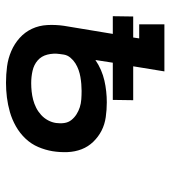

<svg xmlns="http://www.w3.org/2000/svg" viewBox="16 -576 568 640"><g transform="rotate(90 300.0 -256.0)"><path d="M256 8Q228 8 201.5 4.5Q175 1 150.5 -9.5Q126 -20 106.5 -37.5Q87 -55 76 -78.5Q65 -102 63.5 -129.5Q62 -157 66 -185L93 -348H34L35 -416H105L108 -436H61V-520H218L201 -416H314L313 -348H189L180 -290Q196 -301 213.5 -308.5Q231 -316 248.5 -320Q266 -324 284.5 -326Q303 -328 321 -328Q346 -328 370.5 -324.5Q395 -321 415.5 -310.5Q436 -300 452.5 -283Q469 -266 477.5 -244Q486 -222 487 -197Q488 -172 484 -147Q480 -123 470 -99.5Q460 -76 442 -57Q424 -38 401 -25Q378 -12 353.5 -5Q329 2 304.5 5Q280 8 256 8ZM257 -76Q271 -76 285 -77.5Q299 -79 312.5 -82.5Q326 -86 339 -92.5Q352 -99 363 -109Q374 -119 381 -132Q388 -145 390 -159Q392 -173 390 -186.5Q388 -200 380 -210Q372 -220 361 -227Q350 -234 337.5 -238Q325 -242 311 -243Q297 -244 283 -244Q272 -244 260 -243Q248 -242 236.5 -240Q225 -238 213.5 -234Q202 -230 191.5 -223.5Q181 -217 172.5 -207Q164 -197 162 -185L160 -171Q157 -150 162 -130Q167 -110 181.5 -97.5Q196 -85 216 -80.5Q236 -76 257 -76Z"/></g></svg>

Font: Iosevka Etoile Medium
Style: Italic
Weight: 500
Italic angle: -9°
Designer: Belleve Invis
Foundry: Belleve Invis
Version: Version 22.1.2; ttfautohint (v1.8.4)